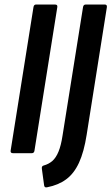

<svg xmlns="http://www.w3.org/2000/svg" viewBox="-20 -675 491 846"><path d="M37.3 0Q25.1 0 26.9 -11.4L127.5 -643.6Q129.5 -655 138.5 -655H222.5Q234.5 -655 232.5 -643.6L131.9 -11.4Q130.5 0 119.9 0ZM188 150.1Q175.8 153.1 174.4 141.7L164.5 69.1Q162.5 56.6 172.6 54.2Q194.5 48.2 210.5 34.4Q226.5 20.5 237.7 -6.6Q248.9 -33.7 255.5 -77.1L345.9 -644Q347.9 -655 357.5 -655H442.1Q452.3 -655 450.9 -643.4L361.9 -81.5Q350.1 -5.7 328 42.2Q305.8 90.1 271.2 115.4Q236.7 140.7 188 150.1Z"/></svg>

Font: Sofia Sans Condensed
Style: Italic
Weight: 400
Italic angle: -9°
Designer: Botio Nikoltchev, Ani Petrova
Foundry: lettersoup
Version: Version 4.101